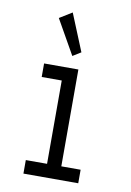

<svg xmlns="http://www.w3.org/2000/svg" viewBox="-80 -733 534 783"><g transform="rotate(10 187.5 -341.0)"><path d="M186 -507 220 -528 157 -682 105 -650ZM73 0H300V-56H220V-457H78V-401H161V-56H73Z"/></g></svg>

Font: Inconsolata Condensed Thin
Style: Regular
Weight: 100
Width: 3
Monospace: yes
Designer: Raph Levien, Cyreal, Brenton Simpson
Foundry: Raph Levien, Cyreal, Google
Version: Version 3.100